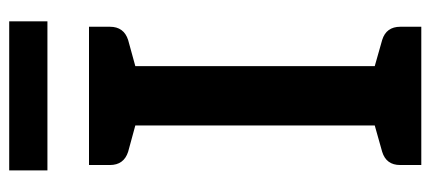

<svg xmlns="http://www.w3.org/2000/svg" viewBox="-279 -656 935 417"><g transform="rotate(-90 188.5 -447.5)"><path d="M253.4 -621.1V-101.1L310.1 -85Q338.9 -76.2 338.9 -45.4V0H124.5H38.6V-45.9Q38.6 -76.2 67.4 -85L124.5 -101.1V-621.1L67.4 -636.7Q38.6 -646 38.6 -676.3V-721.7H253.4H338.9V-676.3Q338.9 -646 310.1 -636.7ZM350.6 -812V-895H26.9V-812Z"/></g></svg>

Font: Lycee Sans SemiBold
Style: Regular
Weight: 600
Designer: Justin Alvin
Foundry: Alkove Design
Version: Version 1.030